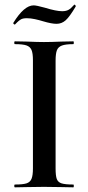

<svg xmlns="http://www.w3.org/2000/svg" viewBox="-20 -802 378 822"><path d="M294 -12Q296 -12 296 -6Q296 0 294 0Q261 0 242 -1L168 -2L96 -1Q77 0 44 0Q41 0 41 -6Q41 -12 44 -12Q78 -12 93.5 -17Q109 -22 115 -36.5Q121 -51 121 -81V-544Q121 -574 115 -588Q109 -602 93.5 -607.5Q78 -613 44 -613Q41 -613 41 -619Q41 -625 44 -625L96 -624Q140 -622 168 -622Q198 -622 244 -624L294 -625Q296 -625 296 -619Q296 -613 294 -613Q261 -613 245 -607Q229 -601 223.5 -586.5Q218 -572 218 -542V-81Q218 -50 223 -36Q228 -22 243.5 -17Q259 -12 294 -12ZM43 -697Q41 -697 38.5 -699.5Q36 -702 37 -704Q83 -779 124 -779Q136 -779 172 -769Q221 -754 246 -754Q263 -754 273.5 -760Q284 -766 297 -781Q297 -782 299 -782Q301 -782 303 -779Q305 -776 304 -774Q278 -730 261 -715Q244 -700 222 -700Q201 -700 164 -711Q148 -716 129.5 -720Q111 -724 95 -724Q78 -724 69.5 -719Q61 -714 54 -707Q47 -700 44 -697Z"/></svg>

Font: Cormorant Garamond SemiBold
Style: Regular
Weight: 600
Designer: Christian Thalmann (Catharsis Fonts)
Version: Version 3.000